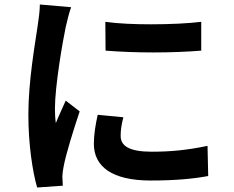

<svg xmlns="http://www.w3.org/2000/svg" viewBox="-20 -795 1040 853"><path d="M448 -698 449 -570C511 -565 587 -562 662 -562C738 -562 813 -565 874 -570V-698C817 -691 734 -687 651 -687C578 -687 505 -690 448 -698ZM414 -285C404 -239 397 -197 397 -156C397 -55 478 7 649 7C761 7 841 -1 905 -13L902 -147C816 -129 743 -121 654 -121C554 -121 516 -147 516 -191C516 -218 520 -242 528 -274ZM157 -775C157 -744 151 -706 147 -678C136 -602 106 -435 106 -286C106 -152 125 -31 145 38L259 30C258 16 258 0 257 -11C257 -21 260 -43 263 -57C273 -110 306 -217 334 -300L272 -348C258 -316 242 -283 228 -248C225 -269 224 -293 224 -312C224 -411 258 -609 272 -675C276 -693 288 -743 296 -763Z"/></svg>

Font: Noto Sans KR Bold
Style: Regular
Weight: 700
Designer: Ryoko NISHIZUKA  (kana & ideographs); Paul D. Hunt (Latin, Greek & Cyrillic); Wenlong ZHANG  (bopomofo); Sandoll Communi
Foundry: Adobe Systems Incorporated
Version: Version 1.004;PS 1.004;hotconv 1.0.82;makeotf.lib2.5.63406